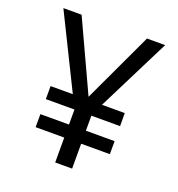

<svg xmlns="http://www.w3.org/2000/svg" viewBox="-130 -821 859 927"><g transform="rotate(20 300.0 -357.0)"><path d="M298.8 -353 467.8 -713.9H561L373 -338.9H490.2V-272H342.8V-194.8H490.2V-127.9H342.8V0H255.9V-127.9H108.9V-194.8H255.9V-272H108.9V-338.9H223.1L38.1 -713.9H131.8Z"/></g></svg>

Font: Droid Sans Mono
Style: Regular
Weight: 400
Monospace: yes
Foundry: Ascender Corporation
Version: Version 1.00 build 112